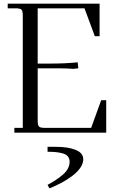

<svg xmlns="http://www.w3.org/2000/svg" viewBox="-20 -722 653 1045"><path d="M22 -676.8V-702.1H522V-524.9H496.1L439.9 -676.8H185.1V-376H259.8Q333 -376 402.8 -382.8L405.8 -355V-350.1L377.9 -347.2Q348.1 -350.1 300.8 -350.1H185.1V-65.9Q185.1 -41 192.1 -33.4Q199.2 -25.9 224.1 -25.9H476.1L530.8 -176.8H558.1V0H58.1V-25.9H104V-637.2Q104 -662.1 96.9 -669.4Q89.8 -676.8 64.9 -676.8ZM238.8 77.1H284.2Q350.6 77.1 391.8 93.8Q433.1 110.4 433.1 145Q433.1 168.5 416.3 192.4Q399.4 216.3 371.6 236.8Q343.8 257.3 313 273.7Q282.2 290 249 303.2L238.8 284.2Q264.6 270 282 258.8Q299.3 247.6 319.1 231.2Q338.9 214.8 348.9 196.5Q358.9 178.2 358.9 158.2Q358.9 141.1 349.6 129.6Q340.3 118.2 322 113Q303.7 107.9 284.7 106Q265.6 104 238.8 104Z"/></svg>

Font: Dihjauti S
Style: Regular
Weight: 400
Designer: T. Christopher White
Version: Version 3.0.0